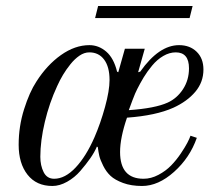

<svg xmlns="http://www.w3.org/2000/svg" viewBox="-20 -606 724 638"><path d="M114 -85Q114 -56 125 -34Q136 -12 160 -12Q196 -12 231 -49Q266 -86 294 -150Q314 -196 329 -250.5Q344 -305 344 -340Q344 -384 326 -408Q308 -432 277 -432Q260 -432 244 -421Q228 -410 214 -392.5Q200 -375 189.5 -357.5Q179 -340 170 -320Q144 -264 129 -201Q114 -138 114 -85ZM408 -240Q495 -246 537 -265Q568 -279 588 -309.5Q608 -340 608 -379Q608 -432 564 -432Q543 -432 522.5 -420Q502 -408 485.5 -388Q469 -368 457.5 -349Q446 -330 436 -310Q430 -299 420 -272.5Q410 -246 408 -240ZM42 -125Q42 -186 60 -243Q78 -300 101 -335Q136 -390 182.5 -423Q229 -456 277 -456Q308 -456 333 -434.5Q358 -413 369 -368L373 -366L395 -444H461L439 -366L446 -368Q508 -456 575 -456Q611 -456 633.5 -434Q656 -412 656 -375Q656 -333 629 -301Q602 -269 556 -248Q498 -222 402 -215Q379 -148 379 -101Q379 -12 457 -12Q482 -12 506.5 -25Q531 -38 548.5 -56Q566 -74 580.5 -95.5Q595 -117 602.5 -131.5Q610 -146 613 -155L634 -148Q611 -82 558.5 -35Q506 12 452 12Q416 12 389 2Q362 -8 347.5 -21.5Q333 -35 323 -55Q313 -75 310 -88Q307 -101 305 -117L302 -119Q294 -100 280 -80Q266 -60 247 -38Q228 -16 203 -2Q178 12 154 12Q101 12 71.5 -25.5Q42 -63 42 -125ZM296 -546 306 -586H620L610 -546Z"/></svg>

Font: Old Standard TT
Style: Italic
Weight: 400
Italic angle: -15.2°
Designer: Alexey Kryukov <alexios@thessalonica.org.ru>
Version: Version 2.2